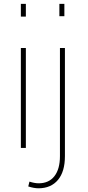

<svg xmlns="http://www.w3.org/2000/svg" viewBox="-20 -782 463 1015"><path d="M116.7 -694.3H90.3V-761.7H116.7ZM116.7 0H90.3V-528.3H116.7ZM320.3 -696.3H293.9V-761.7H320.3ZM184.1 187Q238.3 187 267.6 149.4Q296.9 111.8 296.9 43.5V-528.3H323.2V43.5Q323.2 125 286.6 168.9Q250 212.9 184.1 213.4Q159.7 213.4 129.4 203.6L135.7 178.2Q163.6 187 184.1 187Z"/></svg>

Font: Roboto-Thin
Style: Regular
Weight: 250
Designer: Google
Version: Version 1.100141; 2013; ttfautohint (v0.94.14-c901) -l 8 -r 